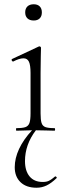

<svg xmlns="http://www.w3.org/2000/svg" viewBox="-20 -612 315 899"><path d="M98 -554Q98 -572 108.5 -582Q119 -592 138 -592Q156 -592 166 -582Q176 -572 176 -554Q176 -536 166 -526Q156 -516 138 -516Q119 -516 108.5 -526Q98 -536 98 -554ZM239 214Q242 214 244.5 217Q247 220 245 222Q220 246 198 256.5Q176 267 151 267Q103 267 76 241Q49 215 49 171Q49 129 69.5 85Q90 41 130 -2Q74 0 57 0Q55 0 55 -6Q55 -12 57 -12Q86 -12 99.5 -17Q113 -22 118 -36.5Q123 -51 123 -81V-270Q123 -307 115.5 -323Q108 -339 90 -339Q71 -339 42 -324H41Q37 -324 35 -329Q33 -334 37 -336L161 -394L165 -395Q167 -395 169.5 -393Q172 -391 172 -388Q172 -382 171 -348.5Q170 -315 170 -271V-81Q170 -51 174.5 -36.5Q179 -22 192.5 -17Q206 -12 235 -12Q238 -12 238 -6Q238 0 235 0Q212 0 199 -1L148 -2Q97 65 97 142Q97 188 118.5 214Q140 240 180 240Q198 240 209 234.5Q220 229 227.5 222.5Q235 216 238 214Z"/></svg>

Font: Cormorant Infant Light
Style: Regular
Weight: 300
Designer: Christian Thalmann (Catharsis Fonts)
Version: Version 3.000